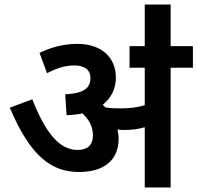

<svg xmlns="http://www.w3.org/2000/svg" viewBox="-20 -825 869 845"><path d="M502 -214C502 -228 500 -242 497 -255C506 -254 516 -253 525 -253C558 -253 587 -256 617 -265V0H731V-527H829V-622H731V-805H617V-622H550V-527H617V-362C584 -352 551 -348 510 -348C485 -348 464 -349 444 -352C440 -356 436 -361 432 -364C470 -394 490 -435 490 -484C490 -569 430 -632 320 -632C250 -632 192 -611 154 -592L187 -503C226 -523 263 -537 308 -537C344 -537 378 -523 378 -482C378 -438 350 -414 267 -410L273 -318C298 -319 322 -321 343 -326C372 -298 389 -268 389 -229C389 -186 364 -165 321 -165C239 -165 178 -246 122 -388L23 -351C115 -135 207 -68 329 -68C437 -68 502 -120 502 -214Z"/></svg>

Font: Noto Sans SemiBold
Style: Italic
Weight: 600
Italic angle: -12°
Designer: Monotype Design Team
Foundry: Monotype Imaging Inc.
Version: Version 2.013